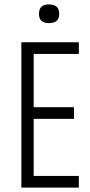

<svg xmlns="http://www.w3.org/2000/svg" viewBox="-20 -852 408 872"><path d="M77 0V-660H338V-607H133V-365H316V-312H133V-53H338V0ZM202 -747Q157 -747 157 -789Q157 -832 202 -832Q249 -832 249 -789Q249 -747 202 -747Z"/></svg>

Font: Bricolage Grotesque 10pt Condensed ExtraLight
Style: Regular
Weight: 200
Width: 3
Designer: Mathieu Triay
Foundry: Atelier Triay
Version: Version 1.000; ttfautohint (v1.8.4.7-5d5b);gftools[0.9.32]